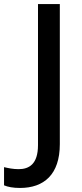

<svg xmlns="http://www.w3.org/2000/svg" viewBox="-97 -734 407 950"><path d="M2 196C120 196 199 130 199 -21V-714H91V-16C91 79 46 103 -5 103C-32 103 -56 98 -77 93V183C-58 191 -32 196 2 196Z"/></svg>

Font: Noto Sans Gujarati Medium
Style: Regular
Weight: 500
Designer: Jelle Bosma - Monotype Design Team, Universal Thirst
Foundry: Monotype Imaging Inc.
Version: Version 2.106